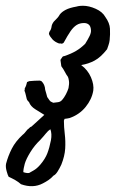

<svg xmlns="http://www.w3.org/2000/svg" viewBox="-30 -417 402 667"><path d="M147 70Q151 48 145 32Q137 37 129.5 46.5Q122 56 109 70Q90 88 75.5 111.5Q61 135 56 152Q54 159 52.5 167Q51 175 51 181Q62 185 71 184Q74 182 86 175.5Q98 169 110 155Q127 135 134.5 115.5Q142 96 147 70ZM336 -358Q351 -337 352 -317.5Q353 -298 351 -278Q350 -269 347 -260.5Q344 -252 342 -246Q320 -218 298.5 -206.5Q277 -195 252 -191Q275 -174 286 -148.5Q297 -123 294 -102Q289 -72 267.5 -45.5Q246 -19 212 -7Q209 -6 204.5 -5.5Q200 -5 194 -4Q194 -3 193.5 -1.5Q193 0 192 2Q192 24 195 48.5Q198 73 196.5 99Q195 125 183 155Q177 168 170 179Q163 190 156 193Q148 202 138.5 208.5Q129 215 119 220Q85 238 43 223Q34 215 23.5 209Q13 203 0 197Q-3 192 -7 177.5Q-11 163 -9 152Q-2 125 11 99.5Q24 74 49 51Q52 49 55.5 45Q59 41 62.5 36.5Q66 32 68 31Q71 29 73 26.5Q75 24 79 23Q88 15 100 4Q112 -7 124 -18Q109 -27 92.5 -37.5Q76 -48 71 -62Q68 -65 66 -67.5Q64 -70 63 -73Q61 -80 59.5 -87.5Q58 -95 55 -102Q56 -104 56 -106Q56 -108 56 -110Q59 -115 61 -121Q63 -127 64 -132Q66 -133 68 -133.5Q70 -134 71 -135Q80 -136 90 -136.5Q100 -137 108 -137Q110 -136 111.5 -136Q113 -136 114 -135Q126 -124 127 -105Q129 -99 130.5 -93Q132 -87 134 -80Q143 -66 146.5 -64Q150 -62 155 -60Q163 -61 171.5 -62Q180 -63 186 -70Q193 -78 199 -89.5Q205 -101 208 -111Q211 -126 209.5 -136Q208 -146 206 -150Q200 -158 195.5 -167Q191 -176 183 -187Q182 -192 181.5 -198Q181 -204 180 -209Q185 -217 187 -219.5Q189 -222 193 -222Q217 -230 234 -240Q251 -250 266 -265Q276 -281 281.5 -292.5Q287 -304 286 -313Q285 -326 278.5 -331.5Q272 -337 262 -337Q247 -337 236 -330Q225 -323 215 -308.5Q205 -294 192 -270Q191 -268 189 -267Q187 -266 185 -265Q183 -266 181 -266Q179 -266 175 -266Q161 -271 152.5 -280Q144 -289 140 -299Q140 -300 140.5 -302.5Q141 -305 142 -307Q148 -315 149 -324Q150 -333 157 -342Q167 -352 170.5 -356Q174 -360 178 -367Q185 -376 198.5 -383Q212 -390 235 -394Q242 -396 248 -396.5Q254 -397 258 -397Q279 -397 302.5 -386.5Q326 -376 336 -358Z"/></svg>

Font: Caveat SemiBold
Style: Regular
Weight: 600
Designer: Pablo Impallari
Foundry: Pablo Impallari
Version: Version 2.000